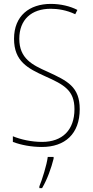

<svg xmlns="http://www.w3.org/2000/svg" viewBox="-20 -744 475 985"><path d="M389 -184C389 -299 326 -329 224 -376C145 -411 79 -444 79 -545C79 -644 142 -699 240 -699C275 -699 320 -693 366 -671L377 -693C341 -712 291 -724 241 -724C131 -724 52 -663 52 -545C52 -429 123 -393 211 -353C310 -309 362 -280 362 -184C362 -77 300 -16 196 -16C142 -16 87 -28 46 -45V-16C88 0 141 10 195 10C313 10 389 -57 389 -184ZM255 70V61H225C220 102 196 178 182 212V221H196C223 175 243 118 255 70Z"/></svg>

Font: Noto Sans Condensed Thin
Style: Regular
Weight: 100
Width: 3
Designer: Monotype Design Team
Foundry: Monotype Imaging Inc.
Version: Version 2.013